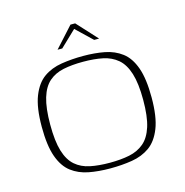

<svg xmlns="http://www.w3.org/2000/svg" viewBox="-94 -695 760 790"><g transform="rotate(-15 286.0 -300.0)"><path d="M281 7Q231 7 189.5 -1Q148 -9 117 -32.5Q86 -56 69 -103.5Q52 -151 52 -231Q52 -313 71 -361Q90 -409 122.5 -432Q155 -455 199 -462Q243 -469 291 -469Q341 -469 382.5 -461Q424 -453 455 -429.5Q486 -406 503 -358.5Q520 -311 520 -231Q520 -149 501 -101Q482 -53 449.5 -30Q417 -7 373.5 0Q330 7 281 7ZM285 -16Q332 -16 368.5 -23.5Q405 -31 431 -53Q457 -75 470.5 -117.5Q484 -160 484 -231Q484 -301 470.5 -344Q457 -387 431 -409Q405 -431 368.5 -438.5Q332 -446 285 -446Q238 -446 201.5 -438.5Q165 -431 139.5 -409Q114 -387 101 -344Q88 -301 88 -231Q88 -160 101 -117.5Q114 -75 139.5 -53Q165 -31 201.5 -23.5Q238 -16 285 -16ZM197 -521 275 -607H295L374 -521H353L285 -586L217 -521Z"/></g></svg>

Font: Genos Thin ExtraLight
Style: Regular
Weight: 250
Version: Version 1.010